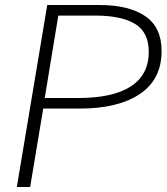

<svg xmlns="http://www.w3.org/2000/svg" viewBox="-20 -744 663 764"><path d="M168 -724H377Q492 -724 557.5 -680Q623 -636 623 -541Q623 -428 536.5 -370Q450 -312 298 -312H152L100 0H47ZM572 -538Q572 -615 518 -648.5Q464 -682 358 -682H212L158 -354H291Q430 -354 501 -400.5Q572 -447 572 -538Z"/></svg>

Font: Nebula Sans Light
Style: Regular
Weight: 300
Italic angle: -9°
Designer: Paul D. Hunt for Adobe (as Source Sans)
Foundry: Nebula Entertainment & Broadcasting LLC
Version: Version 1.010